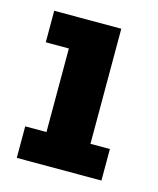

<svg xmlns="http://www.w3.org/2000/svg" viewBox="-72 -453 416 506"><g transform="rotate(15 136.5 -200.0)"><path d="M20 0V-86H78V-314H15V-400H198V-86H251V0Z"/></g></svg>

Font: Rokkitt SemiBold
Style: Bold
Weight: 700
Version: Version 3.103